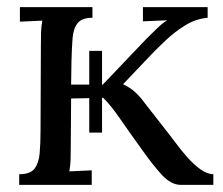

<svg xmlns="http://www.w3.org/2000/svg" viewBox="-20 -520 627 540"><path d="M34 0V-30Q65 -30 77 -45.5Q89 -61 91.5 -88.5Q94 -116 94 -152L95 -394Q95 -414 95.5 -429.5Q96 -445 99 -462L36 -459V-500H240V-470Q210 -470 198 -454.5Q186 -439 184 -411.5Q182 -384 181 -348L180 -282H231V-377H267V-282H269L391 -410Q408 -427 422 -440.5Q436 -454 450 -463L382 -460V-500H564V-470Q530 -467 500.5 -448.5Q471 -430 446.5 -407Q422 -384 404 -365L326 -283Q346 -274 360.5 -260.5Q375 -247 388 -229L459 -138Q464 -132 476.5 -115Q489 -98 506.5 -78Q524 -58 543.5 -44Q563 -30 580 -30V0H489Q461 0 435 -28.5Q409 -57 383 -94Q344 -148 317 -187Q290 -226 270 -245H267V-147H231V-244L180 -243L179 -106Q179 -86 178.5 -70.5Q178 -55 175 -38L238 -41V0Z"/></svg>

Font: Lora
Style: Regular
Weight: 400
Designer: Olga Karpushina, Alexei Vanyashin (Cyrillic)
Foundry: Cyreal
Version: Version 3.005; ttfautohint (v1.8.4.7-5d5b)